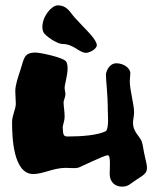

<svg xmlns="http://www.w3.org/2000/svg" viewBox="-20 -752 579 716"><path d="M520 -170C525 -149 528 -136 528 -126C528 -108 519 -101 492 -84C465 -67 460 -56 435 -56C409 -56 389 -73 389 -104C389 -113 390 -126 390 -139C390 -156 389 -173 382 -173C368 -173 280 -129 273 -127C268 -126 263 -125 256 -125C247 -125 236 -126 225 -126C179 -126 141 -103 104 -103C29 -103 25 -241 25 -297C25 -321 39 -346 39 -365C39 -380 37 -396 37 -412C37 -436 48 -466 57 -494C70 -534 69 -556 113 -556C129 -556 217 -538 227 -522C231 -515 232 -506 232 -497C232 -470 221 -438 221 -424C221 -417 224 -408 224 -399C223 -389 218 -379 217 -371C217 -357 221 -337 221 -318C221 -299 213 -284 214 -275C215 -247 218 -243 233 -243C287 -243 345 -248 375 -263C387 -275 382 -327 382 -338C382 -404 375 -450 375 -473C375 -485 387 -516 414 -516C441 -516 466 -498 466 -479C466 -471 464 -460 464 -450C464 -415 480 -363 480 -334C480 -319 476 -306 476 -293C476 -262 500 -244 508 -226C513 -213 515 -190 520 -170ZM141 -634C146 -619 193 -588 213 -588C255 -588 275 -555 301 -555C315 -555 341 -570 341 -583C341 -604 300 -642 289 -654C278 -666 267 -677 259 -686C241 -706 231 -732 195 -732C173 -732 138 -692 138 -651C138 -645 139 -639 141 -634Z"/></svg>

Font: Freckle Face
Style: Regular
Weight: 400
Designer: Astigmatic (AOETI)
Foundry: Astigmatic (AOETI)
Version: Version 1.000